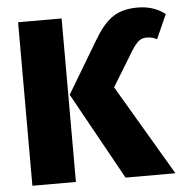

<svg xmlns="http://www.w3.org/2000/svg" viewBox="-51 -763 783 813"><g transform="rotate(-5 340.0 -356.5)"><path d="M450 0H662L435 -385L526 -534C552 -575 567 -583 592 -583C612 -583 624 -577 634 -572L680 -675C655 -695 617 -713 564 -713C474 -713 428 -678 374 -586L245 -370ZM239 -695H54V0H239Z"/></g></svg>

Font: Fira Sans ExtraBold
Style: Regular
Weight: 800
Designer: bBox Type GmbH & Carrois Corporate GbR & Edenspiekermann AG
Foundry: bBox Type GmbH & Carrois Corporate GbR & Edenspiekermann AG
Version: Version 4.300;PS 004.300;hotconv 1.0.88;makeotf.lib2.5.64775